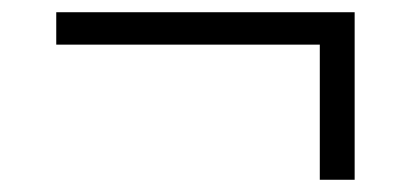

<svg xmlns="http://www.w3.org/2000/svg" viewBox="-20 -402 672 314"><path d="M503 -108V-329H72V-382H560V-108Z"/></svg>

Font: Atkinson Hyperlegible Mono ExtraLight
Style: Regular
Weight: 200
Monospace: yes
Designer: Elliott Scott, Megan Eiswerth, Linus Boman, Theodore Petrosky, Letters from Sweden
Foundry: Applied Design Works, Letters from Sweden
Version: Version 2.001